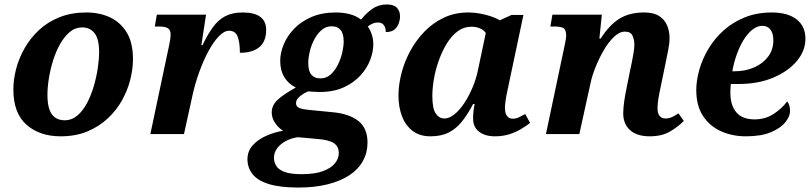

<svg xmlns="http://www.w3.org/2000/svg" viewBox="-20 -602 3641 862"><path d="M252 10Q158 10 99 -42Q40 -94 40 -200Q40 -245 52.5 -293Q65 -341 91 -386.5Q117 -432 156 -468Q195 -504 248 -525Q301 -546 368 -546Q426 -546 473 -524.5Q520 -503 548.5 -457Q577 -411 577 -336Q577 -293 565 -245Q553 -197 528 -152Q503 -107 464 -70.5Q425 -34 372.5 -12Q320 10 252 10ZM270 -62Q302 -62 327 -83Q352 -104 370.5 -139Q389 -174 401 -215Q413 -256 419 -296Q425 -336 425 -368Q425 -427 404.5 -453Q384 -479 349 -479Q318 -479 293.5 -458.5Q269 -438 250 -404.5Q231 -371 218.5 -331Q206 -291 199.5 -250.5Q193 -210 193 -176Q193 -135 202 -110Q211 -85 228.5 -73.5Q246 -62 270 -62Z M740 -402Q742 -410 744 -424Q746 -438 746 -448Q746 -467 734 -475Q722 -483 693 -483H675L684 -536H905L884 -399H889Q912 -447 936 -480Q960 -513 991.5 -529.5Q1023 -546 1070 -546Q1123 -546 1149 -526Q1175 -506 1175 -468Q1175 -416 1144.5 -390.5Q1114 -365 1057 -365Q1057 -411 1047 -437.5Q1037 -464 1008 -464Q987 -464 963 -439.5Q939 -415 916.5 -373.5Q894 -332 875 -280Q856 -228 844 -173L806 0H655Z M1319 240Q1238 240 1187.5 224.5Q1137 209 1114 180Q1091 151 1091 113Q1091 77 1114 51Q1137 25 1173.5 8.5Q1210 -8 1251 -15Q1232 -26 1216 -48.5Q1200 -71 1200 -97Q1200 -129 1226 -153.5Q1252 -178 1308 -209Q1275 -225 1256.5 -255.5Q1238 -286 1238 -329Q1238 -364 1253.5 -402Q1269 -440 1300 -472.5Q1331 -505 1378 -525.5Q1425 -546 1488 -546Q1521 -546 1550 -538.5Q1579 -531 1601 -514Q1624 -543 1652 -562.5Q1680 -582 1717 -582Q1748 -582 1762 -567Q1776 -552 1776 -529Q1776 -513 1770 -496.5Q1764 -480 1750.5 -469Q1737 -458 1712 -458Q1712 -478 1703 -489.5Q1694 -501 1677 -501Q1664 -501 1652.5 -496Q1641 -491 1631 -483Q1642 -469 1649 -447.5Q1656 -426 1656 -403Q1656 -370 1642 -333Q1628 -296 1598.5 -263.5Q1569 -231 1523.5 -210Q1478 -189 1415 -189Q1409 -189 1399 -189.5Q1389 -190 1379.5 -190.5Q1370 -191 1364 -192Q1341 -182 1325 -168.5Q1309 -155 1309 -139Q1309 -123 1324.5 -117Q1340 -111 1363 -109L1475 -98Q1549 -91 1589.5 -58.5Q1630 -26 1630 38Q1630 83 1609.5 120.5Q1589 158 1549 184.5Q1509 211 1451 225.5Q1393 240 1319 240ZM1334 180Q1393 180 1429.5 166.5Q1466 153 1483.5 131.5Q1501 110 1501 85Q1501 56 1479.5 41Q1458 26 1406 22L1317 14Q1288 18 1263.5 31Q1239 44 1224.5 63.5Q1210 83 1210 106Q1210 126 1220.5 143Q1231 160 1258 170Q1285 180 1334 180ZM1418 -250Q1445 -250 1464.5 -267.5Q1484 -285 1497 -311.5Q1510 -338 1516.5 -366Q1523 -394 1523 -416Q1523 -451 1509 -467.5Q1495 -484 1469 -484Q1443 -484 1423.5 -467Q1404 -450 1390.5 -424Q1377 -398 1370.5 -370Q1364 -342 1364 -319Q1364 -282 1378.5 -266Q1393 -250 1418 -250Z M1912 10Q1865 10 1833 -14Q1801 -38 1785 -79.5Q1769 -121 1769 -173Q1769 -220 1782 -271.5Q1795 -323 1821 -371.5Q1847 -420 1885 -459.5Q1923 -499 1972.5 -522.5Q2022 -546 2083 -546Q2109 -546 2136 -541Q2163 -536 2186 -528Q2209 -520 2224 -511L2277 -535H2330L2264 -223Q2262 -212 2257.5 -192Q2253 -172 2250 -151.5Q2247 -131 2247 -118Q2247 -93 2256.5 -81Q2266 -69 2282 -69Q2296 -69 2309 -75Q2322 -81 2338 -90L2360 -50Q2343 -37 2320 -23Q2297 -9 2267.5 0.5Q2238 10 2202 10Q2158 10 2131 -10.5Q2104 -31 2104 -70Q2104 -86 2105.5 -101Q2107 -116 2111 -135H2104Q2080 -89 2054 -56.5Q2028 -24 1994.5 -7Q1961 10 1912 10ZM1975 -70Q1997 -70 2020 -88.5Q2043 -107 2064 -138.5Q2085 -170 2101.5 -209Q2118 -248 2126 -288L2161 -454Q2151 -468 2134 -475Q2117 -482 2097 -482Q2062 -482 2034 -461Q2006 -440 1985 -405Q1964 -370 1949.5 -329Q1935 -288 1928 -246.5Q1921 -205 1921 -172Q1921 -114 1936.5 -92Q1952 -70 1975 -70Z M2897 10Q2840 10 2809 -17.5Q2778 -45 2778 -93Q2778 -114 2782 -144Q2786 -174 2794 -212L2810 -291Q2813 -304 2817 -324Q2821 -344 2824.5 -365.5Q2828 -387 2828 -403Q2828 -422 2820 -441Q2812 -460 2786 -460Q2761 -460 2736 -436Q2711 -412 2690 -375.5Q2669 -339 2653.5 -300Q2638 -261 2632 -232L2581 0H2431L2515 -398Q2518 -411 2520 -424Q2522 -437 2522 -441Q2522 -468 2510 -475.5Q2498 -483 2469 -483H2451L2460 -536H2682L2671 -429H2677Q2715 -489 2760 -517.5Q2805 -546 2872 -546Q2915 -546 2939.5 -530Q2964 -514 2975 -488Q2986 -462 2986 -431Q2986 -406 2979.5 -375Q2973 -344 2968 -318L2946 -211Q2940 -184 2936 -160Q2932 -136 2932 -115Q2932 -93 2941.5 -81.5Q2951 -70 2967 -70Q2983 -70 2996 -76Q3009 -82 3026 -93L3050 -59Q3026 -34 2989 -12Q2952 10 2897 10Z M3328.9 10Q3268 10 3217.5 -12.5Q3167 -35 3136.5 -81Q3106 -127 3106 -197.3Q3106 -241.5 3120 -290.3Q3134 -339 3161.5 -384.5Q3189 -430 3230 -466.5Q3271 -503 3325 -524.5Q3379 -546 3444.9 -546Q3516.5 -546 3556.2 -515.1Q3596 -484.3 3596 -428.1Q3596 -374 3557.5 -328Q3519 -282 3451.7 -253.5Q3384.3 -225 3298 -225H3261.1Q3260.1 -214.7 3259.5 -204.8Q3259 -195 3259 -187Q3259 -129 3286 -97.5Q3313 -66 3367.9 -66Q3416.7 -66 3454.9 -91.5Q3493 -117 3514 -147Q3527 -131 3527 -104Q3527 -80 3506 -53.5Q3485 -27 3441.4 -8.5Q3397.7 10 3328.9 10ZM3276.6 -282Q3327 -282 3366.5 -299.6Q3406 -317.2 3429 -348.3Q3452 -379.5 3452 -421Q3452 -452 3439 -469Q3426 -486 3402.5 -486Q3379 -486 3356.8 -468Q3334.6 -450 3316.8 -420Q3299 -390 3286.5 -354Q3274 -318 3268 -282Z"/></svg>

Font: Noto Serif
Style: Italic
Weight: 400
Italic angle: -12°
Designer: Monotype Design Team
Foundry: Monotype Imaging Inc.
Version: Version 2.013